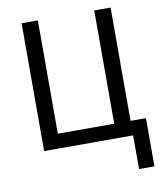

<svg xmlns="http://www.w3.org/2000/svg" viewBox="-96 -791 892 1056"><g transform="rotate(-10 350.0 -263.0)"><path d="M594.2 -81.1H680.2V188H594.2V0H97.2V-713.9H188V-81.1H502.9V-713.9H594.2Z"/></g></svg>

Font: Genotype
Style: Regular
Weight: 400
Foundry: Ascender Corporation
Version: Version 1.00